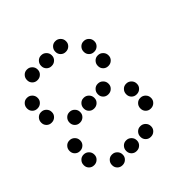

<svg xmlns="http://www.w3.org/2000/svg" viewBox="-179 -830 958 958"><g transform="rotate(-45 300.0 -350.5)"><path d="M149 -688Q134 -688 123.5 -677Q113 -666 113 -651V-649Q113 -634 123.5 -623.5Q134 -613 149 -613H151Q166 -613 177 -623.5Q188 -634 188 -649V-651Q188 -666 177 -677Q166 -688 151 -688ZM249 -688Q234 -688 223.5 -677Q213 -666 213 -651V-649Q213 -634 223.5 -623.5Q234 -613 249 -613H251Q266 -613 277 -623.5Q288 -634 288 -649V-651Q288 -666 277 -677Q266 -688 251 -688ZM349 -688Q334 -688 323.5 -677Q313 -666 313 -651V-649Q313 -634 323.5 -623.5Q334 -613 349 -613H351Q366 -613 377 -623.5Q388 -634 388 -649V-651Q388 -666 377 -677Q366 -688 351 -688ZM49 -588Q34 -588 23.5 -577Q13 -566 13 -551V-549Q13 -534 23.5 -523.5Q34 -513 49 -513H51Q66 -513 77 -523.5Q88 -534 88 -549V-551Q88 -566 77 -577Q66 -588 51 -588ZM449 -588Q434 -588 423.5 -577Q413 -566 413 -551V-549Q413 -534 423.5 -523.5Q434 -513 449 -513H451Q466 -513 477 -523.5Q488 -534 488 -549V-551Q488 -566 477 -577Q466 -588 451 -588ZM49 -488Q34 -488 23.5 -477Q13 -466 13 -451V-449Q13 -434 23.5 -423.5Q34 -413 49 -413H51Q66 -413 77 -423.5Q88 -434 88 -449V-451Q88 -466 77 -477Q66 -488 51 -488ZM449 -488Q434 -488 423.5 -477Q413 -466 413 -451V-449Q413 -434 423.5 -423.5Q434 -413 449 -413H451Q466 -413 477 -423.5Q488 -434 488 -449V-451Q488 -466 477 -477Q466 -488 451 -488ZM149 -388Q134 -388 123.5 -377Q113 -366 113 -351V-349Q113 -334 123.5 -323.5Q134 -313 149 -313H151Q166 -313 177 -323.5Q188 -334 188 -349V-351Q188 -366 177 -377Q166 -388 151 -388ZM249 -388Q234 -388 223.5 -377Q213 -366 213 -351V-349Q213 -334 223.5 -323.5Q234 -313 249 -313H251Q266 -313 277 -323.5Q288 -334 288 -349V-351Q288 -366 277 -377Q266 -388 251 -388ZM349 -388Q334 -388 323.5 -377Q313 -366 313 -351V-349Q313 -334 323.5 -323.5Q334 -313 349 -313H351Q366 -313 377 -323.5Q388 -334 388 -349V-351Q388 -366 377 -377Q366 -388 351 -388ZM49 -288Q34 -288 23.5 -277Q13 -266 13 -251V-249Q13 -234 23.5 -223.5Q34 -213 49 -213H51Q66 -213 77 -223.5Q88 -234 88 -249V-251Q88 -266 77 -277Q66 -288 51 -288ZM449 -288Q434 -288 423.5 -277Q413 -266 413 -251V-249Q413 -234 423.5 -223.5Q434 -213 449 -213H451Q466 -213 477 -223.5Q488 -234 488 -249V-251Q488 -266 477 -277Q466 -288 451 -288ZM49 -188Q34 -188 23.5 -177Q13 -166 13 -151V-149Q13 -134 23.5 -123.5Q34 -113 49 -113H51Q66 -113 77 -123.5Q88 -134 88 -149V-151Q88 -166 77 -177Q66 -188 51 -188ZM449 -188Q434 -188 423.5 -177Q413 -166 413 -151V-149Q413 -134 423.5 -123.5Q434 -113 449 -113H451Q466 -113 477 -123.5Q488 -134 488 -149V-151Q488 -166 477 -177Q466 -188 451 -188ZM149 -88Q134 -88 123.5 -77Q113 -66 113 -51V-49Q113 -34 123.5 -23.5Q134 -13 149 -13H151Q166 -13 177 -23.5Q188 -34 188 -49V-51Q188 -66 177 -77Q166 -88 151 -88ZM249 -88Q234 -88 223.5 -77Q213 -66 213 -51V-49Q213 -34 223.5 -23.5Q234 -13 249 -13H251Q266 -13 277 -23.5Q288 -34 288 -49V-51Q288 -66 277 -77Q266 -88 251 -88ZM349 -88Q334 -88 323.5 -77Q313 -66 313 -51V-49Q313 -34 323.5 -23.5Q334 -13 349 -13H351Q366 -13 377 -23.5Q388 -34 388 -49V-51Q388 -66 377 -77Q366 -88 351 -88Z"/></g></svg>

Font: Doto Rounded
Style: Bold
Weight: 700
Monospace: yes
Version: Version 1.000